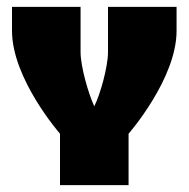

<svg xmlns="http://www.w3.org/2000/svg" viewBox="-20 -540 550 560"><path d="M15 -520V-450C15 -310 155 -150 155 -150V0H355V-150C355 -150 495 -310 495 -450V-520H295V-388C295 -346 273 -266 255 -230C238 -266 215 -346 215 -388V-520Z"/></svg>

Font: MikodacsPCS
Style: Regular
Weight: 900
Designer: gluk (gluksza@wp.pl)
Foundry: gluk (gluksza@wp.pl)
Version: Version 0.27